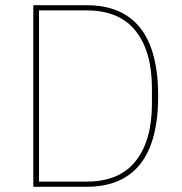

<svg xmlns="http://www.w3.org/2000/svg" viewBox="-20 -718 698 738"><path d="M108 0V-698H312Q588 -698 588 -349Q588 0 312 0ZM130 -20H313Q439 -20 501.5 -99Q564 -178 564 -319V-379Q564 -520 501.5 -599Q439 -678 313 -678H130Z"/></svg>

Font: IBM Plex Sans Thin
Style: Regular
Weight: 100
Designer: Mike Abbink, Paul van der Laan, Pieter van Rosmalen
Foundry: Bold Monday
Version: Version 3.0